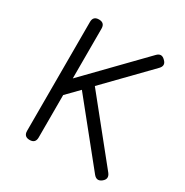

<svg xmlns="http://www.w3.org/2000/svg" viewBox="-154 -780 871 905"><g transform="rotate(30 281.5 -327.5)"><path d="M128.5 0Q97 0 97 -31.5V-624Q97 -655.5 128.5 -655.5Q160 -655.5 160 -624V-353L443 -644Q465 -667 487 -644.5Q510.5 -623 488 -600L268 -374L527 -52Q546.5 -27 522.5 -7.5Q498.5 12 478.5 -12L224 -328L160 -262.5V-31.5Q160 0 128.5 0Z"/></g></svg>

Font: Jura Light Medium
Style: Regular
Weight: 500
Version: Version 5.106